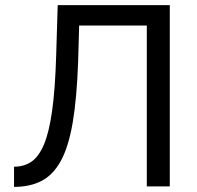

<svg xmlns="http://www.w3.org/2000/svg" viewBox="-20 -730 770 752"><path d="M555 0V-630H290L286 -489Q281 -344 264.5 -248.5Q248 -153 217.5 -98.5Q187 -44 142 -21Q97 2 35 2V-77Q73 -77 102 -96Q131 -115 151.5 -162.5Q172 -210 184 -295Q196 -380 200 -512L206 -710H645V0Z"/></svg>

Font: YasnoRaleway Medium
Style: Regular
Weight: 500
Designer: Matt McInerney, Pablo Impallari, Rodrigo Fuenzalida
Foundry: Matt McInerney, Pablo Impallari, Rodrigo Fuenzalida
Version: Version 4.026